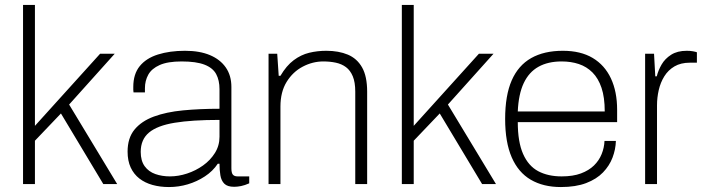

<svg xmlns="http://www.w3.org/2000/svg" viewBox="-20 -743 2847 775"><path d="M73 0V-723H121V-235L384 -526H443L259 -321L453 0H397L226 -285L121 -175V0Z M662 12Q626 12 595.5 3.5Q565 -5 542.5 -22.5Q520 -40 507.5 -67Q495 -94 495 -131Q495 -186 523 -220Q551 -254 601 -272.5Q651 -291 719 -297.5Q787 -304 866 -304V-383Q866 -419 852.5 -444Q839 -469 805.5 -482Q772 -495 713 -495Q657 -495 624.5 -480.5Q592 -466 578.5 -441.5Q565 -417 565 -387V-370H519Q518 -375 518 -380Q518 -385 518 -392Q518 -444 544 -476Q570 -508 617.5 -523Q665 -538 727 -538Q786 -538 827.5 -520.5Q869 -503 891.5 -470.5Q914 -438 914 -392V-64Q914 -45 920 -38Q926 -31 939 -31H986V-3Q968 5 953 8Q938 11 925 11Q898 11 885.5 -1.5Q873 -14 869.5 -35.5Q866 -57 866 -82H859Q839 -52 807 -31Q775 -10 738 1Q701 12 662 12ZM666 -31Q700 -31 735 -42.5Q770 -54 799.5 -75Q829 -96 847.5 -125.5Q866 -155 866 -191V-259Q755 -259 685 -247.5Q615 -236 581.5 -208Q548 -180 548 -130Q548 -94 564 -72Q580 -50 607 -40.5Q634 -31 666 -31Z M1064 0V-526H1099L1105 -437H1112Q1136 -478 1165.5 -500Q1195 -522 1228 -530Q1261 -538 1297 -538Q1347 -538 1384 -522.5Q1421 -507 1441.5 -471Q1462 -435 1462 -373V0H1414V-373Q1414 -411 1404 -435Q1394 -459 1376.5 -472Q1359 -485 1335.5 -490Q1312 -495 1285 -495Q1242 -495 1202 -474Q1162 -453 1137 -412.5Q1112 -372 1112 -313V0Z M1602 0V-723H1650V-235L1913 -526H1972L1788 -321L1982 0H1926L1755 -285L1650 -175V0Z M2244 12Q2173 12 2122.5 -17.5Q2072 -47 2045.5 -108Q2019 -169 2019 -263Q2019 -358 2045.5 -418.5Q2072 -479 2124 -508.5Q2176 -538 2252 -538Q2324 -538 2372.5 -509Q2421 -480 2446 -426.5Q2471 -373 2471 -300V-250H2070Q2070 -170 2091.5 -121.5Q2113 -73 2152.5 -52Q2192 -31 2247 -31Q2293 -31 2325 -43Q2357 -55 2377.5 -75Q2398 -95 2408.5 -121Q2419 -147 2420 -174H2466Q2465 -140 2452.5 -107Q2440 -74 2414 -47Q2388 -20 2346 -4Q2304 12 2244 12ZM2070 -293H2421Q2421 -350 2408 -388.5Q2395 -427 2371.5 -450.5Q2348 -474 2316.5 -484.5Q2285 -495 2247 -495Q2192 -495 2153.5 -473.5Q2115 -452 2094 -407.5Q2073 -363 2070 -293Z M2584 0V-526H2620L2625 -435H2631Q2637 -459 2650.5 -482.5Q2664 -506 2689 -522Q2714 -538 2752 -538Q2766 -538 2777 -536Q2788 -534 2793 -532V-490H2765Q2728 -490 2702.5 -475Q2677 -460 2661.5 -435Q2646 -410 2639 -379.5Q2632 -349 2632 -318V0Z"/></svg>

Font: Archivo SemiBold Thin
Style: Regular
Weight: 250
Version: Version 2.001